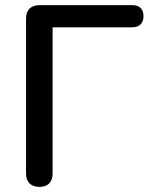

<svg xmlns="http://www.w3.org/2000/svg" viewBox="-20 -725 590 752"><path d="M134 7Q109 7 95.5 -7Q82 -21 82 -46V-652Q82 -678 96 -691.5Q110 -705 136 -705H497Q519 -705 530.5 -694Q542 -683 542 -662Q542 -641 530.5 -629.5Q519 -618 497 -618H186V-46Q186 -21 173 -7Q160 7 134 7Z"/></svg>

Font: Nunito SemiBold
Style: Regular
Weight: 600
Designer: Vernon Adams
Foundry: Vernon Adams
Version: Version 3.602